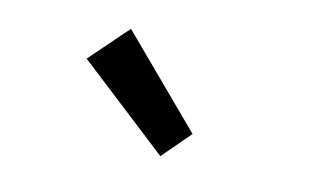

<svg xmlns="http://www.w3.org/2000/svg" viewBox="-40 -969 694 399"><g transform="rotate(10 307.0 -769.0)"><path d="M315 -644 373 -701 209 -894 129 -817Z"/></g></svg>

Font: Noto Sans CJK JP Medium
Style: Regular
Weight: 500
Designer: Ryoko NISHIZUKA (kana & ideographs); Paul D. Hunt (Latin, Greek & Cyrillic); Wenlong ZHANG (bopomofo); Sandoll Communica
Foundry: Adobe Systems Incorporated
Version: Version 1.004;PS 1.004;hotconv 1.0.82;makeotf.lib2.5.63406